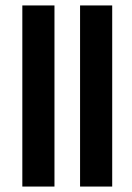

<svg xmlns="http://www.w3.org/2000/svg" viewBox="-20 -685 483 705"><path d="M62 0V-665H180V0ZM274 0V-665H392V0Z"/></svg>

Font: Khand ExtraBold
Style: Regular
Weight: 800
Designer: Sanchit Sawaria and Jyotish Sonowal (Devanagari), Satya Rajpurohit (Latin)
Foundry: Indian Type Foundry
Version: Version 2.000;PS 1.0;hotconv 1.0.79;makeotf.lib2.5.61930